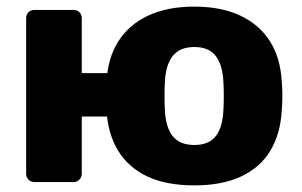

<svg xmlns="http://www.w3.org/2000/svg" viewBox="-20 -550 912 580"><path d="M395 -198H227V-25Q227 -15 220 -7.5Q213 0 202 0H84Q73 0 66 -7.5Q59 -15 59 -25V-495Q59 -506 66 -513Q73 -520 84 -520H202Q213 -520 220 -513Q227 -506 227 -495V-329H395ZM567 10Q482 10 425 -17Q368 -44 337 -94.5Q306 -145 302 -215Q301 -235 301 -260.5Q301 -286 302 -305Q306 -376 338 -426Q370 -476 428 -503Q486 -530 567 -530Q648 -530 705.5 -503Q763 -476 795 -426Q827 -376 831 -305Q833 -286 833 -260.5Q833 -235 831 -215Q827 -145 796.5 -94.5Q766 -44 708.5 -17Q651 10 567 10ZM567 -112Q611 -112 632 -139Q653 -166 655 -220Q656 -235 656 -260Q656 -285 655 -300Q653 -353 632 -380.5Q611 -408 567 -408Q523 -408 501.5 -380.5Q480 -353 478 -300Q477 -285 477 -260Q477 -235 478 -220Q480 -166 501.5 -139Q523 -112 567 -112Z"/></svg>

Font: Rubik Light
Style: Bold
Weight: 700
Version: Version 2.104